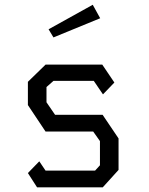

<svg xmlns="http://www.w3.org/2000/svg" viewBox="-20 -806 640 826"><path d="M176 -528 100 -454V-354L176 -240H381L410 -199V-95L389 -72H176L149 -112L100 -61.5L139.5 0H422L490 -75V-210.5L421.5 -312H217L180 -366V-431.5L210 -458H383.5L423 -400L472 -451L420 -528ZM379 -785.5 189 -680 210 -645 411 -727.5Z"/></svg>

Font: Kode
Style: Regular
Weight: 400
Monospace: yes
Designer: Isa Ozler
Foundry: Kadena LLC
Version: Version 1.000;gftools[0.9.28]